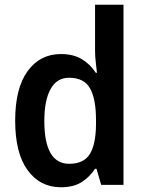

<svg xmlns="http://www.w3.org/2000/svg" viewBox="-20 -780 615 810"><path d="M237 10Q149 10 96.5 -62Q44 -134 44 -271Q44 -408 96.5 -480Q149 -552 237 -552Q289 -552 325 -530.5Q361 -509 384 -473H389Q387 -492 384 -517.5Q381 -543 381 -566V-760H501V0H407L387 -68H381Q358 -33 324 -11.5Q290 10 237 10ZM272 -89Q333 -89 358.5 -129.5Q384 -170 385 -253V-274Q385 -362 360 -407Q335 -452 271 -452Q220 -452 193.5 -404.5Q167 -357 167 -270Q167 -89 272 -89Z"/></svg>

Font: Noto Sans Telugu SemiCondensed SemiBold
Style: Regular
Weight: 600
Width: 4
Designer: Jelle Bosma - Monotype Design Team
Foundry: Monotype Imaging Inc.
Version: Version 2.005; ttfautohint (v1.8.4.7-5d5b)